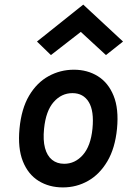

<svg xmlns="http://www.w3.org/2000/svg" viewBox="-20 -803 556 837"><path d="M254.3 14Q194.2 14 148.3 -14.4Q102.5 -42.8 79.7 -99.8Q57 -156.8 65 -242Q73.2 -329 106.9 -386Q140.7 -443 191.8 -471Q242.9 -499.1 302 -499.1Q361.2 -499.1 406.6 -470.8Q452.1 -442.5 475.2 -385.6Q498.4 -328.7 490.1 -242Q481.7 -156.6 447.9 -99.7Q414.2 -42.8 363.8 -14.4Q313.5 14 254.3 14ZM259.8 -89Q307.3 -89 341.4 -127.7Q375.5 -166.3 383.1 -242Q390.7 -319.3 367 -358.1Q343.3 -397 295.8 -397Q248.1 -397 214 -358.3Q179.9 -319.6 172.1 -242Q167 -191.9 176.2 -157.7Q185.5 -123.5 207 -106.3Q228.5 -89 259.8 -89ZM202 -562.9 141.2 -621.9 342.9 -782.9 516.3 -621.9 441.9 -562.9 332.2 -664Z"/></svg>

Font: Karla
Style: Italic
Weight: 400
Italic angle: -8°
Designer: Jonathan Pinhorn
Version: Version 2.004;gftools[0.9.33]